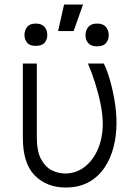

<svg xmlns="http://www.w3.org/2000/svg" viewBox="-20 -830 624 860"><path d="M82.4 -545.5H144.9V-213.1Q144.9 -153.8 163.2 -118.6Q181.5 -83.5 210.4 -68.2Q239.3 -52.9 271.3 -52.9Q320.3 -52.9 358.5 -82Q396.7 -111.2 418.5 -161.9Q440.3 -212.7 440.3 -277Q440 -316.4 430.6 -363.5Q421.2 -410.5 406.2 -457.7Q391.3 -505 373.9 -545.5H445Q459.9 -515.6 472.8 -470.2Q485.8 -424.7 494 -373.9Q502.1 -323.2 501.8 -277Q501.8 -222.7 488.6 -171.3Q475.5 -120 448 -79Q420.5 -38 377.1 -14Q333.8 9.9 273.8 9.9Q189.6 9.9 135.8 -44Q82 -98 82.4 -214.5ZM240.1 -690.7 267 -809.7H351.9L309.7 -690.7ZM362.9 -671.9Q362.9 -694.2 375.5 -709.3Q388.1 -724.4 414.8 -724.4Q442.1 -724.4 454.5 -709.2Q467 -693.9 467 -671.9Q467 -650.9 454.5 -636.7Q442.1 -622.5 414.8 -622.5Q388.1 -622.5 375.5 -636.5Q362.9 -650.6 362.9 -671.9ZM89.5 -673.7Q89.8 -694.6 101.6 -709.5Q113.3 -724.4 140.3 -724.4Q166.9 -724.4 179.5 -709.5Q192.1 -694.6 191.8 -673.7Q192.1 -652.7 179.5 -638.5Q166.9 -624.3 140.3 -624.6Q113.3 -624.3 101.6 -638.5Q89.8 -652.7 89.5 -673.7Z"/></svg>

Font: Inter UI Light
Style: Regular
Weight: 300
Designer: Rasmus Andersson
Foundry: rsms
Version: 3.2;8d6f07862